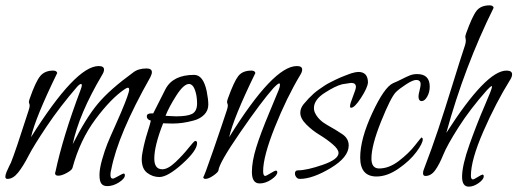

<svg xmlns="http://www.w3.org/2000/svg" viewBox="-22 -652 1935 718"><path d="M540 -363Q419 -149 394 -18Q391 -8 391 2Q391 16 400 16Q404 16 420.5 6.5Q437 -3 440 -3Q445 -3 445 3Q445 16 423 30Q401 44 379 44Q364 44 357 34.5Q350 25 350 2Q350 -21 360 -56Q370 -91 380 -115.5Q390 -140 408.5 -181Q427 -222 430 -230Q461 -303 461 -317Q461 -324 456 -324Q453 -324 445 -319Q393 -284 335 -206Q277 -128 249 -24Q247 -16 228 -5.5Q209 5 196 5Q184 5 184 -4V-6L185 -8Q213 -140 279 -315Q284 -328 284 -333Q284 -338 281 -338Q276 -338 266 -327Q202 -253 153 -180Q104 -107 84.5 -69Q65 -31 46 -7Q27 17 6 17Q-2 17 -2 9Q-2 2 2.5 -9Q7 -20 12.5 -31Q18 -42 19 -44Q35 -83 85 -239Q89 -251 89 -257Q89 -261 87.5 -264.5Q86 -268 86 -270Q86 -274 89 -283Q111 -346 128 -367Q145 -388 177 -388Q190 -388 192 -379Q110 -211 94 -139Q261 -405 347 -405Q367 -405 367 -392Q367 -383 360 -372Q273 -225 250 -113Q299 -210 343.5 -263.5Q388 -317 476 -381Q495 -396 526 -396Q546 -396 546 -382Q546 -375 540 -363Z M751 -311Q757 -280 757 -261Q757 -239 742 -223.5Q727 -208 703 -201.5Q679 -195 660 -192.5Q641 -190 624 -190Q614 -190 601.5 -190.5Q589 -191 588 -191Q555 -107 555 -59Q555 -19 585 -19Q606 -19 634 -45.5Q662 -72 683 -98.5Q704 -125 708 -125Q715 -125 715 -117Q715 -89 660 -39.5Q605 10 574 10Q549 10 528.5 -5.5Q508 -21 508 -57Q508 -68 511 -83Q518 -121 529.5 -157Q541 -193 542 -201Q527 -205 527 -217Q527 -228 544 -228H551Q591 -307 597 -319Q625 -372 704 -372Q738 -372 751 -311ZM715 -263Q715 -288 710 -306Q705 -324 698.5 -331Q692 -338 685 -338Q665 -338 637.5 -295Q610 -252 597 -219Q599 -219 613 -218Q627 -217 637 -217Q678 -217 696 -226Q714 -235 715 -263Z M1101 -372Q1050 -287 1006 -177Q962 -67 962 -12Q962 6 970 6Q973 6 989.5 -4Q1006 -14 1009 -14Q1015 -14 1015 -8Q1015 4 993 19Q971 34 949 34Q920 34 920 -9Q920 -48 936 -100Q952 -152 986 -233Q1020 -314 1020 -315Q1025 -328 1025 -335Q1025 -340 1022 -340Q1017 -340 1000 -322Q957 -274 877 -158Q797 -42 795 -15Q794 -8 776 4.5Q758 17 746 17Q739 17 738 10Q740 13 775.5 -90Q811 -193 826 -239Q830 -251 830 -257Q830 -261 828.5 -264.5Q827 -268 827 -270Q827 -274 830 -283Q853 -347 869 -367.5Q885 -388 918 -388Q931 -388 933 -379Q851 -211 835 -139Q1000 -405 1088 -405Q1108 -405 1108 -392Q1108 -383 1101 -372Z M1354 -343Q1352 -323 1328 -286Q1304 -249 1291 -249Q1287 -249 1287 -255Q1287 -264 1298 -291.5Q1309 -319 1309 -327Q1309 -342 1291 -342Q1288 -342 1258 -337Q1233 -331 1192.5 -305Q1152 -279 1152 -248Q1152 -237 1157 -228Q1170 -202 1202.5 -184Q1235 -166 1258.5 -150Q1282 -134 1282 -108Q1282 -64 1214.5 -23.5Q1147 17 1099 17Q1091 17 1086 10.5Q1081 4 1081 -3Q1081 -15 1092 -15Q1125 -15 1184.5 -35.5Q1244 -56 1244 -80Q1244 -94 1221.5 -113Q1199 -132 1172.5 -148Q1146 -164 1123.5 -186.5Q1101 -209 1101 -230Q1101 -247 1113 -262Q1122 -273 1132 -283.5Q1142 -294 1151 -302Q1160 -310 1171.5 -318Q1183 -326 1192 -332Q1201 -338 1213 -344Q1225 -350 1232 -353.5Q1239 -357 1250.5 -362Q1262 -367 1266.5 -368.5Q1271 -370 1281 -374Q1291 -378 1292 -378Q1309 -383 1318 -383Q1354 -383 1354 -343Z M1585 -328Q1585 -307 1575.5 -290.5Q1566 -274 1555 -274Q1543 -274 1543 -292Q1543 -298 1547 -314Q1551 -330 1551 -337Q1551 -353 1534 -353Q1522 -353 1496.5 -336.5Q1471 -320 1458 -307Q1439 -287 1403 -197.5Q1367 -108 1367 -59Q1367 -22 1396 -22Q1433 -22 1470 -50.5Q1507 -79 1530 -108.5Q1553 -138 1554 -138Q1559 -136 1559 -131Q1559 -116 1535 -83.5Q1511 -51 1468.5 -21.5Q1426 8 1386 8Q1325 8 1325 -63Q1325 -132 1370 -229Q1415 -326 1448 -341Q1463 -347 1480.5 -356Q1498 -365 1510.5 -370Q1523 -375 1538 -375Q1585 -375 1585 -328Z M1886 -354Q1832 -267 1785.5 -160.5Q1739 -54 1739 5Q1739 19 1747 19Q1750 19 1764.5 10Q1779 1 1782 1Q1787 1 1787 7Q1787 19 1768 32.5Q1749 46 1731 46Q1706 46 1706 9Q1706 -34 1734 -112.5Q1762 -191 1790 -255.5Q1818 -320 1818 -328Q1818 -330 1817 -330Q1813 -330 1799 -315Q1736 -244 1693 -176.5Q1650 -109 1635.5 -73Q1621 -37 1605.5 -15.5Q1590 6 1569 6Q1560 6 1560 -4Q1560 -13 1565 -24Q1592 -94 1617 -169Q1642 -244 1670.5 -336.5Q1699 -429 1717 -483Q1720 -492 1720 -501Q1720 -505 1719 -508.5Q1718 -512 1718 -514Q1718 -518 1721 -527Q1744 -591 1760 -611.5Q1776 -632 1809 -632Q1822 -632 1824 -623Q1715 -403 1647 -155Q1796 -388 1872 -388Q1893 -388 1893 -374Q1893 -365 1886 -354Z"/></svg>

Font: Bilbo Swash Caps
Style: Regular
Weight: 400
Designer: Robert E. Leuschke
Foundry: Robert E. Leuschke
Version: Version 1.003